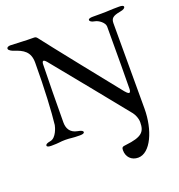

<svg xmlns="http://www.w3.org/2000/svg" viewBox="-158 -789 1092 1174"><g transform="rotate(-20 387.5 -201.5)"><path d="M541 255C622 255 679 124 679 -14V-568C679 -601 692 -613 742 -622C765 -626 775 -633 775 -642C775 -650 763 -653 746 -653C685 -653 679 -650 631 -650H574C557 -650 545 -647 545 -639C545 -630 555 -623 578 -619C600 -615 635 -590 636 -564C636 -381 635 -195 634 -157C633 -142 629 -136 624 -136C616 -136 604 -150 599 -156C579 -180 237 -609 218 -636C211 -645 206 -653 194 -653C122 -653 118 -656 40 -658C33 -658 17 -656 17 -644C17 -632 42 -622 48 -620C107 -601 147 -578 147 -507C147 -342 138 -182 129 -107C127 -94 109 -31 71 -24C48 -20 38 -15 38 -6C38 2 50 5 67 5C121 5 122 0 158 0C195 0 198 5 252 5C269 5 281 2 281 -6C281 -15 271 -20 248 -24C198 -33 184 -68 184 -104C184 -227 187 -380 189 -479C189 -487 191 -500 198 -500C203 -500 209 -496 219 -484C242 -456 585 -35 603 -11C615 5 626 30 626 55C626 118 603 144 496 156C473 158 468 162 468 181C468 224 497 255 541 255Z"/></g></svg>

Font: EB Garamond
Style: Regular
Weight: 400
Designer: Georg Duffner and Octavio Pardo
Foundry: Georg Duffner
Version: Version 1.000;PS 001.000;hotconv 1.0.88;makeotf.lib2.5.64775